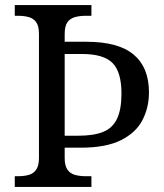

<svg xmlns="http://www.w3.org/2000/svg" viewBox="-20 -734 644 754"><path d="M38 0V-42H51Q74 -42 92.5 -47Q111 -52 122 -67.5Q133 -83 133 -114V-600Q133 -632 122 -647Q111 -662 92.5 -667Q74 -672 51 -672H38V-714H339V-672H316Q294 -672 275 -667Q256 -662 245 -647Q234 -632 234 -600V-570H319Q445 -570 505 -519.5Q565 -469 565 -371Q565 -312 539.5 -262.5Q514 -213 455 -183.5Q396 -154 297 -154H234V-114Q234 -83 245 -67.5Q256 -52 275 -47Q294 -42 316 -42H339V0ZM287 -201Q348 -201 385 -216Q422 -231 439.5 -267.5Q457 -304 457 -367Q457 -451 422 -486.5Q387 -522 302 -522H234V-201Z"/></svg>

Font: Noto Serif Tamil
Style: Regular
Weight: 400
Designer: Indian Type Foundry, Tom Grace, and the Monotype Design Team
Foundry: Monotype Imaging Inc.
Version: Version 2.003